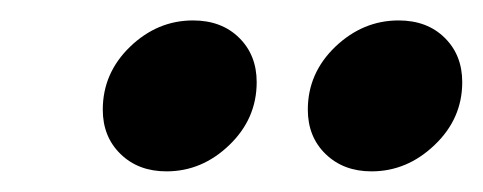

<svg xmlns="http://www.w3.org/2000/svg" viewBox="-20 -787 470 187"><path d="M142.1 -620.1Q114.7 -620.1 97.4 -637Q80.1 -653.8 80.1 -680.2Q80.1 -715.8 106.7 -741.5Q133.3 -767.1 168 -767.1Q195.8 -767.1 212.9 -750.2Q230 -733.4 230 -707Q230 -671.4 203.4 -645.8Q176.8 -620.1 142.1 -620.1ZM341.8 -620.1Q314.5 -620.1 297.1 -637Q279.8 -653.8 279.8 -680.2Q279.8 -715.8 306.6 -741.5Q333.5 -767.1 368.2 -767.1Q396 -767.1 413.1 -750.2Q430.2 -733.4 430.2 -707Q430.2 -671.4 403.3 -645.8Q376.5 -620.1 341.8 -620.1Z"/></svg>

Font: SVN-Poppins
Style: Bold Italic
Weight: 700
Italic angle: -10°
Designer: Ninad Kale (Devanagari), Jonny Pinhorn (Latin)
Foundry: Indian Type Foundry
Version: Version 3.002 2017